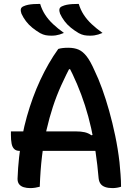

<svg xmlns="http://www.w3.org/2000/svg" viewBox="-20 -955 690 985"><path d="M36 -281H367Q396 -281 415 -276.5Q434 -272 449 -261L486 -271V-181H80Q63 -181 53 -190.5Q43 -200 39.5 -218.5Q36 -237 36 -263ZM184 3Q173 6 160.5 8Q148 10 135 10Q117 10 102 5.5Q87 1 78.5 -9.5Q70 -20 70 -38Q72 -94 78 -148.5Q84 -203 94 -255.5Q104 -308 118 -357.5Q132 -407 149 -453.5Q166 -500 186.5 -544Q207 -588 230 -628Q253 -668 279 -704Q289 -707 301.5 -708.5Q314 -710 330 -710Q361 -710 383 -700.5Q405 -691 424.5 -666Q444 -641 465 -593Q485 -552 504 -499.5Q523 -447 540 -386.5Q557 -326 571 -259Q585 -192 593 -123Q596 -92 598.5 -59.5Q601 -27 601 3Q592 6 580.5 8Q569 10 557 10Q535 10 519.5 4.5Q504 -1 496 -12Q488 -23 486 -40Q480 -110 470.5 -174Q461 -238 447.5 -298Q434 -358 416 -414Q398 -470 375.5 -523Q353 -576 326 -627L369 -600H303L348 -627Q319 -572 294.5 -518Q270 -464 251.5 -407.5Q233 -351 218.5 -288Q204 -225 195.5 -153.5Q187 -82 184 3ZM186 -935Q195 -905 211.5 -879.5Q228 -854 252 -831.5Q276 -809 308 -786Q296 -781 286 -778Q276 -775 266 -773.5Q256 -772 244 -772Q227 -772 214 -774.5Q201 -777 186 -785Q164 -798 145.5 -813Q127 -828 113 -846.5Q99 -865 90 -885Q85 -899 87 -908.5Q89 -918 101 -923Q112 -928 124.5 -930.5Q137 -933 152.5 -934Q168 -935 186 -935ZM384 -935Q393 -905 409.5 -879.5Q426 -854 450 -831.5Q474 -809 506 -786Q494 -781 484 -778Q474 -775 464 -773.5Q454 -772 442 -772Q425 -772 412 -774.5Q399 -777 384 -785Q362 -798 343.5 -813Q325 -828 311 -846.5Q297 -865 288 -885Q283 -899 285 -908.5Q287 -918 299 -923Q310 -928 322.5 -930.5Q335 -933 350.5 -934Q366 -935 384 -935Z"/></svg>

Font: Recursive Casual Medium
Style: Regular
Weight: 500
Version: Version 1.047